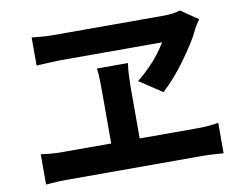

<svg xmlns="http://www.w3.org/2000/svg" viewBox="-77 -824 1154 916"><g transform="rotate(-10 500.0 -365.5)"><path d="M931 -662Q924 -650 917 -640.5Q910 -631 905 -620Q891 -589 868 -553Q845 -517 817.5 -479Q790 -441 760.5 -407.5Q731 -374 703 -349L593 -422Q626 -448 653 -475.5Q680 -503 701.5 -531Q723 -559 738 -584Q722 -584 684.5 -584Q647 -584 597.5 -584Q548 -584 494.5 -584Q441 -584 391 -584Q341 -584 303.5 -584Q266 -584 247 -584Q228 -584 199.5 -582.5Q171 -581 150 -580Q129 -579 129 -579V-715Q154 -712 183.5 -710Q213 -708 238 -708Q262 -708 303 -708Q344 -708 396 -708Q448 -708 503 -708Q558 -708 610 -708Q662 -708 704 -708Q746 -708 771 -708Q793 -708 812.5 -711Q832 -714 848 -719ZM553 -399Q553 -388 553 -364.5Q553 -341 553 -310Q553 -279 553 -246Q553 -213 553 -182Q553 -151 553 -127Q553 -103 553 -90H415Q415 -103 415 -127Q415 -151 415 -181.5Q415 -212 415 -245Q415 -278 415 -309Q415 -340 415 -364Q415 -388 415 -400Q415 -425 414.5 -455Q414 -485 410 -515H560Q556 -484 554.5 -454.5Q553 -425 553 -399ZM75 -159Q100 -155 126.5 -153Q153 -151 176 -151H839Q866 -151 890.5 -153.5Q915 -156 935 -159V-12Q913 -14 885 -15.5Q857 -17 839 -17H176Q153 -17 127 -15.5Q101 -14 75 -12Z"/></g></svg>

Font: Farlight84_Sys_V01
Style: Bold
Weight: 700
Designer: Monotype Design Team, Nadine Chahine and Nizar Qandah
Foundry: Monotype Imaging Inc.
Version: Version 2.004;October 31, 2024;FontCreator 14.0.0.2814 64-bi